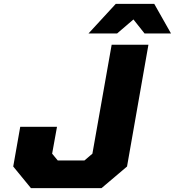

<svg xmlns="http://www.w3.org/2000/svg" viewBox="-20 -967 899 987"><path d="M435 -795 575 -947H773L859 -795H723L666 -867L582 -795ZM139 0 48 -111 84 -315H273L248 -177L277 -142H414L455 -177L554 -737H743L633 -111L502 0Z"/></svg>

Font: Tomorrow
Style: Bold Italic
Weight: 700
Italic angle: -10°
Designer: Tony de Marco, Monica Rizzolli
Foundry: Just in Type
Version: Version 2.002